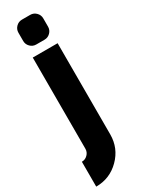

<svg xmlns="http://www.w3.org/2000/svg" viewBox="-243 -856 730 980"><g transform="rotate(-30 122.0 -366.0)"><path d="M195.3 -97.7Q195.3 -16.6 138.2 40.5Q81.1 97.7 0 97.7V-48.8Q20 -48.8 34.4 -63.2Q48.8 -77.6 48.8 -97.7V-634.8H195.3ZM48.8 -781.2Q48.8 -801.3 63.2 -815.7Q77.6 -830.1 97.7 -830.1H146.5Q166.5 -830.1 180.9 -815.7Q195.3 -801.3 195.3 -781.2V-732.4Q195.3 -712.4 180.9 -698Q166.5 -683.6 146.5 -683.6H97.7Q77.6 -683.6 63.2 -698Q48.8 -712.4 48.8 -732.4Z"/></g></svg>

Font: Audex
Style: Regular
Weight: 400
Designer: GGBotNet
Foundry: GGBotNet
Version: 1.00